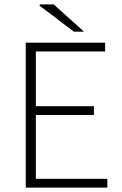

<svg xmlns="http://www.w3.org/2000/svg" viewBox="-20 -853 555 873"><path d="M97 0V-659H458V-619H143V-370H407V-330H143V-40H468V0ZM316 -709 159 -828 162 -833H224L362 -709Z"/></svg>

Font: Source Sans 3 ExtraLight Light
Style: Regular
Weight: 300
Version: Version 3.052;hotconv 1.1.0;makeotfexe 2.6.0